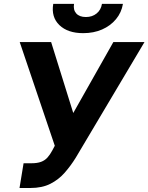

<svg xmlns="http://www.w3.org/2000/svg" viewBox="-20 -940 750 970"><path d="M78.6 9.8 99.1 -115.2H138.7Q168 -115.2 187.3 -122.3Q206.5 -129.4 219.7 -144Q232.9 -158.7 244.1 -179.7L256.8 -203.6L79.6 -727.5H238.3L350.1 -369.1L552.7 -727.5H710L362.3 -142.6Q337.4 -102.5 306.9 -67.6Q276.4 -32.7 234.6 -11.5Q192.9 9.8 132.8 9.8ZM400.4 -772.5Q322.3 -772.5 280 -813.2Q237.8 -854 249 -920.4H354Q349.1 -890.1 365.2 -872.1Q381.3 -854 414.1 -854Q446.3 -854 468.3 -872.1Q490.2 -890.1 495.1 -920.4H601.1Q593.8 -876.5 565.9 -843Q538.1 -809.6 495.6 -791Q453.1 -772.5 400.4 -772.5Z"/></svg>

Font: Inter Tight
Style: Bold Italic
Weight: 700
Italic angle: -9.39999°
Designer: Rasmus Andersson
Foundry: rsms
Version: Version 3.004